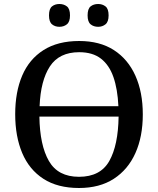

<svg xmlns="http://www.w3.org/2000/svg" viewBox="-20 -930 791 960"><path d="M375 10Q268 10 197 -36Q126 -82 91 -165Q56 -248 56 -359Q56 -470 91 -552Q126 -634 197.5 -679.5Q269 -725 376 -725Q479 -725 549.5 -679.5Q620 -634 657 -551.5Q694 -469 694 -358Q694 -247 657 -164.5Q620 -82 549 -36Q478 10 375 10ZM375 -46Q482 -46 526.5 -125Q571 -204 573 -347H177Q179 -204 224.5 -125Q270 -46 375 -46ZM572 -399Q568 -485 547 -545Q526 -605 484.5 -637Q443 -669 376 -669Q276 -669 229.5 -598Q183 -527 178 -399ZM471 -796Q448 -796 433 -808.5Q418 -821 418 -853Q418 -886 433 -898Q448 -910 471 -910Q492 -910 507.5 -898Q523 -886 523 -853Q523 -821 507.5 -808.5Q492 -796 471 -796ZM277 -796Q255 -796 240 -808.5Q225 -821 225 -853Q225 -886 240 -898Q255 -910 277 -910Q299 -910 314.5 -898Q330 -886 330 -853Q330 -821 314.5 -808.5Q299 -796 277 -796Z"/></svg>

Font: ET Text
Style: Regular
Weight: 470
Designer: Monotype Design Team
Foundry: Monotype Imaging Inc.
Version: Version 2.009